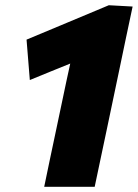

<svg xmlns="http://www.w3.org/2000/svg" viewBox="-20 -714 527 734"><path d="M149 0Q160 -52.5 170.2 -102Q180.5 -151.5 194 -214.5L235 -409Q238.5 -424.5 241.8 -440Q245 -455.5 248.5 -471Q210 -455.5 171.5 -439.8Q133 -424 94 -408L81.5 -562.5Q160.5 -595.5 238.8 -628.2Q317 -661 396 -694L487 -689Q474 -628.5 461.5 -568.8Q449 -509 436.5 -449L387.5 -215.5Q374 -151.5 363.5 -102Q353 -52.5 342 0Z"/></svg>

Font: Commissioner ExtraBold
Style: Italic
Weight: 800
Italic angle: -12°
Designer: Kostas Bartsokas
Foundry: Kostas Bartsokas
Version: Version 1.000; ttfautohint (v1.8.3)